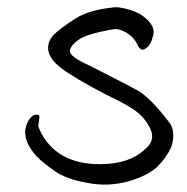

<svg xmlns="http://www.w3.org/2000/svg" viewBox="-20 -494 514 528"><path d="M292 -473.6Q304.7 -475.6 327.1 -469.7Q349.6 -463.9 365.2 -455.1Q411.1 -425.8 400.4 -393.6Q394.5 -369.1 379.9 -360.4Q367.2 -350.6 357.4 -372.1Q350.6 -387.7 334 -399.9Q317.4 -412.1 299.8 -414.1Q289.1 -414.1 254.9 -406.2Q220.7 -398.4 202.1 -388.7Q175.8 -372.1 172.4 -355.5Q168.9 -338.9 226.6 -313.5Q341.8 -254.9 362.3 -243.2Q384.8 -228.5 410.2 -200.2Q435.5 -171.9 450.2 -150.4Q462.9 -124 450.2 -87.9Q436.5 -58.6 412.1 -35.2Q387.7 -11.7 335.9 3.9Q277.3 20.5 219.7 8.8Q163.1 -1 130.9 -23.4Q98.6 -45.9 80.1 -64.5Q49.8 -99.6 49.8 -126Q46.9 -134.8 54.7 -155.3Q66.4 -179.7 82 -178.7Q87.9 -178.7 88.4 -173.8Q88.9 -168.9 85 -147.5Q98.6 -109.4 129.9 -82Q176.8 -42 255.9 -42.5Q335 -43 377 -82Q412.1 -109.4 389.6 -147.5Q376 -171.9 353 -189Q330.1 -206.1 272.5 -233.4Q180.7 -281.2 146.5 -308.1Q112.3 -335 112.3 -362.3Q112.3 -381.8 127 -397.5Q141.6 -413.1 186.5 -442.4Q224.6 -466.8 292 -473.6Z"/></svg>

Font: JasonHandwriting2
Style: Regular
Weight: 400
Version: Version 1.05.10